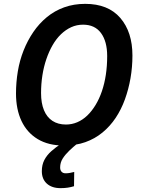

<svg xmlns="http://www.w3.org/2000/svg" viewBox="-20 -745 732 996"><path d="M312 10Q231 10 175.5 -23.5Q120 -57 91.5 -117.5Q63 -178 63 -260Q63 -318 72.5 -375Q82 -432 102.5 -483.5Q123 -535 153 -579Q183 -623 223 -656Q263 -689 313 -707Q363 -725 422 -725Q541 -725 604 -652Q667 -579 667 -457Q667 -397 657 -339.5Q647 -282 628 -229.5Q609 -177 580 -133.5Q551 -90 511.5 -57.5Q472 -25 422.5 -7.5Q373 10 312 10ZM322 -99Q353 -99 381 -111Q409 -123 432.5 -145.5Q456 -168 475.5 -200Q495 -232 508.5 -271.5Q522 -311 529 -357Q536 -403 536 -454Q536 -530 504 -573.5Q472 -617 411 -617Q378 -617 349.5 -604Q321 -591 296.5 -567.5Q272 -544 253 -511Q234 -478 220.5 -438.5Q207 -399 200 -354.5Q193 -310 193 -262Q193 -210 208 -173.5Q223 -137 252 -118Q281 -99 322 -99ZM294 231Q249 231 223 207.5Q197 184 197 143Q197 110 210 85Q223 60 246 39.5Q269 19 298 0H381Q360 17 339.5 36.5Q319 56 305.5 77Q292 98 292 124Q292 138 299.5 146Q307 154 320 154Q332 154 342.5 152Q353 150 365 147L364 221Q348 226 331 228.5Q314 231 294 231Z"/></svg>

Font: Noto Sans Display SemiBold
Style: Italic
Weight: 600
Italic angle: -12°
Designer: Monotype Design Team
Foundry: Monotype Imaging Inc.
Version: Version 2.003